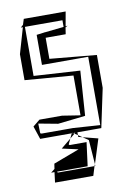

<svg xmlns="http://www.w3.org/2000/svg" viewBox="-76 -504 502 736"><g transform="rotate(-10 175.0 -135.5)"><path d="M34 -42 51 9H289L321 -142V-270L139 -287V-369H217L221 -395L230 -400L222 -399L232 -455H69L62 -433L52 -424H60L31 -324V-223L219 -208V-53L149 -64H61ZM54 -49V-50L129 -36L236 -48L248 -222L68 -233V-424H214V-398L139 -390V-391L138 -390L107 -386V-269H287V-3L182 -10H60L55 -12ZM93 144H212L224 52H158L155 49L165 28L126 60L189 74L88 112L85 132L70 144H83L78 184H227L238 148H95ZM234 46 241 141 271 46 212 31ZM175 7 184 12 165 28ZM196 0 195 -2 189 8 184 12 196 20ZM212 31 196 27V20ZM241 148H238L241 141ZM204 78 196 76Z"/></g></svg>

Font: Quebrada
Style: Regular
Weight: 400
Designer: deFharo
Foundry: deFharo
Version: Version 1.034 2012